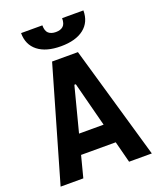

<svg xmlns="http://www.w3.org/2000/svg" viewBox="-163 -1006 912 1105"><g transform="rotate(-20 293.0 -454.0)"><path d="M13.7 0 213.9 -693.4H372.1L572.3 0H433.1L297.4 -523.9H288.6L152.8 0ZM114.7 -131.3V-250.5H466.3V-131.3ZM293 -758.3Q202.1 -758.3 152.1 -797.6Q102.1 -836.9 102.1 -908.2H232.4Q232.4 -873.5 248.5 -859.4Q264.6 -845.2 293.2 -845.2Q322 -845.2 337.7 -859.4Q353.5 -873.5 353.5 -908.2H483.9Q483.9 -836.9 433.9 -797.6Q383.8 -758.3 293 -758.3Z"/></g></svg>

Font: Cascadia Mono
Style: Regular
Weight: 400
Monospace: yes
Designer: Aaron Bell
Foundry: Saja Typeworks
Version: Version 2404.023